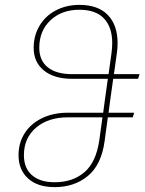

<svg xmlns="http://www.w3.org/2000/svg" viewBox="-20 -757 593 787"><path d="M432 -348 425 -295H530L524 -276H422L409 -180Q396 -82 340.5 -36Q285 10 204 10Q134 10 95 -25.5Q56 -61 56 -121Q56 -172 81.5 -211.5Q107 -251 153 -273Q199 -295 258 -295H403L410 -348L422 -434H275Q202 -434 160 -468Q118 -502 118 -561Q118 -611 142 -651.5Q166 -692 209 -714.5Q252 -737 306 -737Q382 -737 422 -695.5Q462 -654 462 -580Q462 -560 459 -539L447 -453H552L546 -434H444ZM425 -453 437 -539Q440 -562 440 -581Q440 -645 406.5 -681Q373 -717 305 -717Q233 -717 187 -674Q141 -631 141 -561Q141 -509 176 -481Q211 -453 276 -453ZM400 -276H258Q177 -276 127.5 -233.5Q78 -191 78 -121Q78 -68 111 -39Q144 -10 204 -10Q278 -10 326 -51Q374 -92 387 -182Z"/></svg>

Font: FiraGO Thin
Style: Italic
Weight: 100
Italic angle: -8°
Designer: bBox Type GmbH
Foundry: bBox Type GmbH
Version: Version 1.001